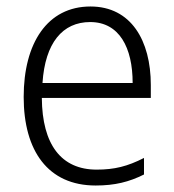

<svg xmlns="http://www.w3.org/2000/svg" viewBox="-20 -562 536 592"><path d="M259 -542C126 -542 53 -429 53 -263C53 -97 128 10 275 10C334 10 378 -1 424 -24V-75C373 -49 333 -39 278 -39C169 -39 110 -116 109 -260H445V-300C445 -437 384 -542 259 -542ZM258 -494C348 -494 389 -415 389 -306H111C119 -430 173 -494 258 -494Z"/></svg>

Font: Noto Sans Armenian SemiCondensed Light
Style: Regular
Weight: 300
Width: 4
Designer: Monotype Design Team
Foundry: Monotype Imaging Inc.
Version: Version 2.008